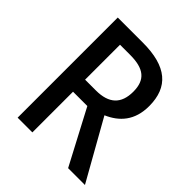

<svg xmlns="http://www.w3.org/2000/svg" viewBox="-197 -841 968 968"><g transform="rotate(45 287.5 -357.0)"><path d="M264 -714H85V0H190V-290H292L445 0H565L386 -318C460 -350 513 -407 513 -510C513 -646 434 -714 264 -714ZM262 -625C360 -625 405 -590 405 -505C405 -419 360 -376 267 -376H190V-625Z"/></g></svg>

Font: Noto Sans Khmer SemiCondensed Medium
Style: Regular
Weight: 500
Width: 4
Designer: Danh Hong and the Monotype Design Team
Foundry: Monotype Imaging Inc.
Version: Version 2.004